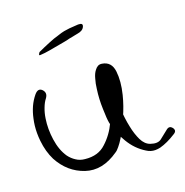

<svg xmlns="http://www.w3.org/2000/svg" viewBox="-122 -777 860 892"><g transform="rotate(-20 308.0 -330.5)"><path d="M61.5 -428.7Q82 -453.1 99.6 -435.5Q117.2 -417 100.6 -394.5Q88.9 -379.9 80.1 -356.4Q71.3 -334 67.4 -307.6Q59.6 -257.8 67.4 -204.1Q75.2 -149.4 100.6 -112.3Q114.3 -93.8 132.8 -82Q151.4 -69.3 175.8 -67.4Q239.3 -60.5 278.3 -97.7Q318.4 -133.8 342.8 -186.5Q356.4 -215.8 366.2 -246.1Q375 -277.3 382.8 -305.7Q394.5 -351.6 398.4 -345.7Q402.3 -339.8 404.3 -304.7Q405.3 -290 406.2 -271.5Q407.2 -252.9 409.2 -232.4Q411.1 -209 414.1 -185.5Q417 -161.1 421.9 -138.7Q429.7 -99.6 444.3 -69.3Q459 -39.1 484.4 -30.3Q518.6 -18.6 537.1 -33.2Q554.7 -47.9 580.1 -67.4Q595.7 -79.1 608.4 -63.5Q613.3 -56.6 613.3 -50.8Q613.3 -42 601.6 -35.2Q558.6 -7.8 521.5 2Q508.8 4.9 497.1 4.9Q474.6 4.9 455.1 -7.8Q408.2 -36.1 378.9 -85.9Q348.6 -135.7 337.9 -188.5Q334 -209 333 -257.8Q331.1 -306.6 337.9 -354.5Q340.8 -380.9 347.7 -403.3Q353.5 -425.8 364.3 -439.5Q371.1 -449.2 379.9 -454.1Q388.7 -459 400.4 -457Q445.3 -450.2 451.2 -400.4Q457 -350.6 441.4 -288.1Q428.7 -237.3 406.2 -187.5Q384.8 -136.7 362.3 -100.6Q350.6 -81.1 338.9 -67.4Q328.1 -53.7 318.4 -47.9Q234.4 10.7 156.2 -15.6Q78.1 -42 36.1 -120.1Q14.6 -163.1 8.8 -218.8Q6.8 -238.3 6.8 -256.8Q6.8 -293 14.6 -327.1Q20.5 -355.5 32.2 -381.8Q43.9 -407.2 61.5 -428.7ZM314.5 -663.1Q328.1 -664.1 356.4 -666Q358.4 -666 360.4 -666Q383.8 -666 376 -648.4Q368.2 -630.9 341.8 -627Q314.5 -622.1 296.9 -618.2Q283.2 -614.3 270.5 -612.3Q256.8 -609.4 243.2 -607.4Q219.7 -603.5 194.3 -598.6Q168 -593.8 145.5 -592.8Q137.7 -591.8 141.6 -599.6Q145.5 -607.4 149.4 -608.4Q176.8 -621.1 203.1 -631.8Q230.5 -643.6 258.8 -651.4Q272.5 -656.2 287.1 -659.2Q300.8 -661.1 314.5 -663.1Z"/></g></svg>

Font: Mrs Husband
Style: Regular
Weight: 400
Version: Version 1.0